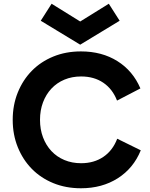

<svg xmlns="http://www.w3.org/2000/svg" viewBox="-20 -991 800 1027"><path d="M413 16Q332 16 265 -11.5Q198 -39 150 -88Q102 -137 75 -204Q48 -271 48 -350Q48 -429 75 -496Q102 -563 150 -612Q198 -661 265 -688.5Q332 -716 413 -716Q525 -716 608 -664Q691 -612 731 -518L606 -453Q582 -515 532.5 -548.5Q483 -582 414 -582Q365 -582 324.5 -565Q284 -548 255 -517Q226 -486 210 -443.5Q194 -401 194 -350Q194 -299 210 -256.5Q226 -214 255 -183Q284 -152 324.5 -135Q365 -118 414 -118Q483 -118 533 -152Q583 -186 607 -249L733 -187Q694 -91 610 -37.5Q526 16 413 16ZM256 -971 409 -876 562 -971 620 -880 409 -752 198 -880Z"/></svg>

Font: NT Somic Bold
Style: Regular
Weight: 700
Designer: Ravid Balaliev — lead type designer, mastering
Michael Voronin — secret advisor, marketing
Ivan Kovalenko — best boy
Foundry: NT Type
Version: Version 0.7